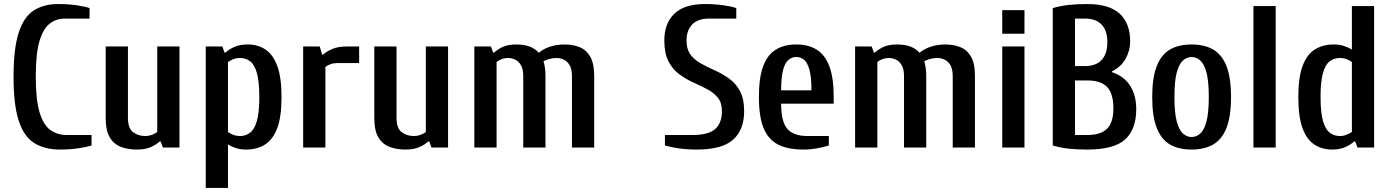

<svg xmlns="http://www.w3.org/2000/svg" viewBox="-20 -730 6889 950"><path d="M277 10Q202 10 150.5 -21.5Q99 -53 73 -131.5Q47 -210 47 -350Q47 -490 72.5 -568.5Q98 -647 147.5 -678.5Q197 -710 267 -710Q317 -710 359 -704Q401 -698 423 -690V-638H300Q259 -638 226.5 -613.5Q194 -589 175.5 -527Q157 -465 157 -350Q157 -236 176 -173.5Q195 -111 229.5 -86.5Q264 -62 310 -62H433V-10Q411 -3 369 3.5Q327 10 277 10Z M658 10Q614 10 579 -3Q544 -16 523.5 -49.5Q503 -83 503 -147V-500H613V-147Q613 -95 638.5 -76Q664 -57 698 -57Q717 -57 733.5 -63.5Q750 -70 758 -77V-500H868V0H786L775 -30H770Q753 -14 725.5 -2Q698 10 658 10Z M998 200V-500H1080L1091 -470H1096Q1113 -486 1140 -498Q1167 -510 1205 -510Q1256 -510 1293.5 -485Q1331 -460 1352 -403.5Q1373 -347 1373 -250Q1373 -153 1352 -96.5Q1331 -40 1291.5 -15Q1252 10 1198 10Q1171 10 1148.5 3Q1126 -4 1108 -15V200ZM1168 -57Q1196 -57 1217.5 -73.5Q1239 -90 1251 -131.5Q1263 -173 1263 -250Q1263 -327 1251 -369Q1239 -411 1217.5 -427Q1196 -443 1168 -443Q1149 -443 1134 -437Q1119 -431 1108 -423V-77Q1117 -70 1133 -63.5Q1149 -57 1168 -57Z M1480 0V-500H1562L1574 -460H1579Q1595 -475 1623.5 -487.5Q1652 -500 1697 -500H1757V-418H1650Q1631 -418 1615.5 -412.5Q1600 -407 1590 -398V0Z M1987 10Q1943 10 1908 -3Q1873 -16 1852.5 -49.5Q1832 -83 1832 -147V-500H1942V-147Q1942 -95 1967.5 -76Q1993 -57 2027 -57Q2046 -57 2062.5 -63.5Q2079 -70 2087 -77V-500H2197V0H2115L2104 -30H2099Q2082 -14 2054.5 -2Q2027 10 1987 10Z M2327 0V-500H2409L2420 -470H2425Q2442 -486 2468 -498Q2494 -510 2535 -510Q2572 -510 2599.5 -500Q2627 -490 2646 -469Q2670 -489 2702.5 -499.5Q2735 -510 2774 -510Q2814 -510 2847 -497Q2880 -484 2900 -450.5Q2920 -417 2920 -353V0H2810V-353Q2810 -388 2798.5 -407.5Q2787 -427 2769.5 -435Q2752 -443 2734 -443Q2714 -443 2697 -438Q2680 -433 2669 -427Q2673 -416 2676 -396Q2679 -376 2679 -353V0H2569V-353Q2569 -388 2557.5 -407.5Q2546 -427 2529 -435Q2512 -443 2495 -443Q2476 -443 2461 -437Q2446 -431 2437 -423V0Z M3427 10Q3377 10 3335 3.5Q3293 -3 3270 -10V-62H3407Q3485 -62 3518.5 -91.5Q3552 -121 3552 -180Q3552 -222 3531.5 -247Q3511 -272 3478.5 -289Q3446 -306 3409.5 -322.5Q3373 -339 3340.5 -363Q3308 -387 3287.5 -426.5Q3267 -466 3267 -530Q3267 -615 3317 -662.5Q3367 -710 3467 -710Q3517 -710 3559 -704Q3601 -698 3623 -690V-638H3487Q3434 -638 3405.5 -609.5Q3377 -581 3377 -530Q3377 -485 3397.5 -458.5Q3418 -432 3450.5 -414.5Q3483 -397 3519.5 -380.5Q3556 -364 3588.5 -340.5Q3621 -317 3641.5 -279Q3662 -241 3662 -180Q3662 -88 3607.5 -39Q3553 10 3427 10Z M3955 10Q3878 10 3829.5 -15Q3781 -40 3758 -96.5Q3735 -153 3735 -250Q3735 -347 3756.5 -403.5Q3778 -460 3819.5 -485Q3861 -510 3920 -510Q3979 -510 4020 -485Q4061 -460 4083 -403.5Q4105 -347 4105 -250V-217H3845Q3845 -127 3876 -92Q3907 -57 3975 -57H4081V-10Q4059 -3 4024.5 3.5Q3990 10 3955 10ZM3845 -283H3995Q3995 -349 3985 -385Q3975 -421 3958 -434.5Q3941 -448 3920 -448Q3899 -448 3882 -434.5Q3865 -421 3855 -385Q3845 -349 3845 -283Z M4211 0V-500H4293L4304 -470H4309Q4326 -486 4352 -498Q4378 -510 4419 -510Q4456 -510 4483.5 -500Q4511 -490 4530 -469Q4554 -489 4586.5 -499.5Q4619 -510 4658 -510Q4698 -510 4731 -497Q4764 -484 4784 -450.5Q4804 -417 4804 -353V0H4694V-353Q4694 -388 4682.5 -407.5Q4671 -427 4653.5 -435Q4636 -443 4618 -443Q4598 -443 4581 -438Q4564 -433 4553 -427Q4557 -416 4560 -396Q4563 -376 4563 -353V0H4453V-353Q4453 -388 4441.5 -407.5Q4430 -427 4413 -435Q4396 -443 4379 -443Q4360 -443 4345 -437Q4330 -431 4321 -423V0Z M4939 0V-500H5049V0ZM4939 -563V-680H5049V-563Z M5359 10Q5307 10 5267 5.5Q5227 1 5189 -10V-690Q5227 -701 5267 -705.5Q5307 -710 5359 -710Q5469 -710 5520.5 -662Q5572 -614 5572 -525Q5572 -480 5549.5 -439.5Q5527 -399 5482 -377V-373Q5542 -353 5572 -305.5Q5602 -258 5602 -190Q5602 -90 5547 -40Q5492 10 5359 10ZM5299 -62H5359Q5427 -62 5458 -93.5Q5489 -125 5489 -193Q5489 -267 5458 -299.5Q5427 -332 5359 -332H5299ZM5299 -403H5349Q5402 -403 5430.5 -433Q5459 -463 5459 -522Q5459 -579 5430.5 -608.5Q5402 -638 5349 -638H5299Z M5876 10Q5812 10 5769 -15Q5726 -40 5703.5 -97Q5681 -154 5681 -250Q5681 -346 5703.5 -403Q5726 -460 5769 -485Q5812 -510 5876 -510Q5939 -510 5982.5 -485Q6026 -460 6048.5 -403Q6071 -346 6071 -250Q6071 -154 6048.5 -97Q6026 -40 5982.5 -15Q5939 10 5876 10ZM5876 -52Q5899 -52 5918.5 -69Q5938 -86 5949.5 -129Q5961 -172 5961 -250Q5961 -329 5949.5 -371.5Q5938 -414 5918.5 -431Q5899 -448 5876 -448Q5853 -448 5833.5 -431Q5814 -414 5802.5 -371.5Q5791 -329 5791 -250Q5791 -172 5802.5 -129Q5814 -86 5833.5 -69Q5853 -52 5876 -52Z M6182 0V-700H6292V0Z M6572 10Q6521 10 6483 -15Q6445 -40 6424.5 -96.5Q6404 -153 6404 -250Q6404 -347 6425 -403.5Q6446 -460 6485.5 -485Q6525 -510 6579 -510Q6606 -510 6628.5 -503Q6651 -496 6669 -485V-700H6779V0H6697L6685 -30H6680Q6663 -14 6636 -2Q6609 10 6572 10ZM6609 -57Q6628 -57 6643 -63.5Q6658 -70 6669 -77V-423Q6660 -431 6644 -437Q6628 -443 6609 -443Q6581 -443 6559.5 -427Q6538 -411 6526 -369Q6514 -327 6514 -250Q6514 -173 6526 -131.5Q6538 -90 6559.5 -73.5Q6581 -57 6609 -57Z"/></svg>

Font: Cuprum SemiBold
Style: Regular
Weight: 600
Designer: Jovanny Lemonad
Foundry: Jovanny Lemonad
Version: Version 3.000